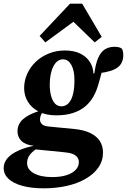

<svg xmlns="http://www.w3.org/2000/svg" viewBox="-64 -788 689 1042"><path d="M173 234Q106 234 57 220.5Q8 207 -18 182.5Q-44 158 -44 124Q-44 94 -23 70Q-2 46 37.5 28.5Q77 11 131 1L146 12Q116 30 99.5 50Q83 70 83 97Q83 132 120 152.5Q157 173 219 173Q264 173 296 163Q328 153 346 134.5Q364 116 364 92Q364 77 355.5 65.5Q347 54 329 47Q311 40 282 38L141 24Q134 24 128 23Q122 22 115 21L118 3Q74 -2 52.5 -23Q31 -44 31 -75Q31 -115 61.5 -141.5Q92 -168 147 -185L150 -209L183 -196Q164 -177 158.5 -164.5Q153 -152 153 -139Q153 -125 164 -114Q175 -103 204 -101L338 -88Q392 -83 427 -65.5Q462 -48 478.5 -21.5Q495 5 495 40Q495 85 470 121Q445 157 400.5 182.5Q356 208 298 221Q240 234 173 234ZM241 -162Q187 -162 148 -181.5Q109 -201 88 -234.5Q67 -268 67 -310Q67 -351 84 -388Q101 -425 130.5 -453Q160 -481 200.5 -497.5Q241 -514 288 -514Q338 -514 372 -497Q406 -480 424 -451.5Q442 -423 443 -389L448 -390Q455 -442 469 -474Q483 -506 505 -520Q527 -534 557 -534Q571 -534 581 -531.5Q591 -529 597 -524Q601 -519 603 -509.5Q605 -500 605 -489Q605 -445 574.5 -422Q544 -399 474 -391L498 -434Q493 -415 489 -399.5Q485 -384 480.5 -368Q476 -352 471 -334Q461 -297 444 -266Q427 -235 400.5 -212Q374 -189 334.5 -175.5Q295 -162 241 -162ZM270 -211Q283 -211 295.5 -218Q308 -225 318 -241Q328 -257 334 -285Q340 -313 340 -354Q340 -406 323 -436Q306 -466 278 -466Q261 -466 248 -456Q235 -446 225.5 -427.5Q216 -409 211 -384Q206 -359 206 -327Q206 -297 212.5 -270.5Q219 -244 233 -227.5Q247 -211 270 -211ZM450 -558 299 -704H381L182 -558L151 -593L316 -768H382L488 -588Z"/></svg>

Font: Source Serif 4
Style: Bold Italic
Weight: 700
Italic angle: -12°
Designer: Frank Grießhammer
Foundry: Adobe Systems Incorporated
Version: Version 4.004;hotconv 1.0.116;makeotfexe 2.5.65601